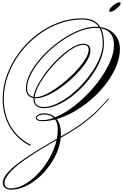

<svg xmlns="http://www.w3.org/2000/svg" viewBox="-20 -1020 1066 1665"><path d="M73 625Q42 625 23 608Q4 591 4 565Q4 522 54.5 468Q105 414 215.5 340Q326 266 506 165Q589 119 654 74.5Q719 30 774 -17.5Q829 -65 879 -121L917 -163H927L888 -121Q836 -61 781.5 -13Q727 35 661.5 80Q596 125 509 174Q336 270 228 343Q120 416 69.5 471Q19 526 19 567Q19 589 33 601.5Q47 614 71 614Q126 614 184 583.5Q242 553 295 501Q348 449 390 383Q432 317 456.5 245.5Q481 174 481 105Q481 41 450.5 7Q420 -27 363 -27Q338 -27 318.5 -18.5Q299 -10 299 1Q299 11 311.5 16.5Q324 22 345 22Q404 22 472.5 -8.5Q541 -39 611 -91.5Q681 -144 745 -210.5Q809 -277 859 -350Q909 -423 938.5 -494.5Q968 -566 968 -627Q968 -778 808 -778Q750 -778 683.5 -754Q617 -730 550.5 -688Q484 -646 424 -593Q364 -540 317 -481Q270 -422 242.5 -364Q215 -306 215 -254Q215 -217 234.5 -197.5Q254 -178 291 -178Q326 -178 372.5 -199.5Q419 -221 470.5 -257Q522 -293 571.5 -337.5Q621 -382 661 -428Q701 -474 725 -516Q749 -558 749 -589Q749 -631 701 -631Q668 -631 624 -607Q580 -583 533 -542.5Q486 -502 441 -452.5Q396 -403 359.5 -350Q323 -297 301.5 -248.5Q280 -200 280 -163Q280 -92 358 -92Q408 -92 465.5 -117.5Q523 -143 580.5 -186.5Q638 -230 690 -286Q742 -342 783 -403.5Q824 -465 847.5 -526Q871 -587 871 -640Q871 -748 827 -799.5Q783 -851 690 -851Q587 -851 488 -813.5Q389 -776 303 -709.5Q217 -643 152 -556Q87 -469 50 -368Q13 -267 13 -162Q13 -26 74 76.5Q135 179 248 236L243 245Q128 187 65.5 81Q3 -25 3 -162Q3 -269 40.5 -371Q78 -473 144 -562Q210 -651 297 -718Q384 -785 484.5 -823Q585 -861 690 -861Q787 -861 834 -807Q881 -753 881 -640Q881 -582 858 -518.5Q835 -455 794.5 -392.5Q754 -330 701.5 -274Q649 -218 590.5 -175Q532 -132 472.5 -107Q413 -82 358 -82Q315 -82 292.5 -103Q270 -124 270 -163Q270 -202 292 -251.5Q314 -301 351 -355Q388 -409 433.5 -460Q479 -511 527.5 -551.5Q576 -592 621 -616.5Q666 -641 701 -641Q764 -641 764 -581Q764 -547 740 -503.5Q716 -460 676 -413.5Q636 -367 586 -323Q536 -279 483 -244Q430 -209 380 -188.5Q330 -168 291 -168Q250 -168 227.5 -190.5Q205 -213 205 -254Q205 -307 232.5 -366.5Q260 -426 308 -486Q356 -546 417 -600Q478 -654 546 -696.5Q614 -739 681.5 -763.5Q749 -788 808 -788Q872 -788 919.5 -764Q967 -740 993.5 -696.5Q1020 -653 1020 -595Q1020 -526 991 -453Q962 -380 911.5 -310Q861 -240 794.5 -178.5Q728 -117 652.5 -70Q577 -23 498.5 4Q420 31 345 31Q320 31 305 22.5Q290 14 290 1Q290 -14 312 -25.5Q334 -37 363 -37Q431 -37 469.5 9.5Q508 56 508 140Q508 209 483 278Q458 347 414 409.5Q370 472 314.5 520.5Q259 569 197 597Q135 625 73 625ZM1015 -1000Q1026 -1000 1026 -993Q1026 -980 1009.5 -962.5Q993 -945 972.5 -931.5Q952 -918 937 -918Q927 -918 927 -926Q927 -938 943 -955.5Q959 -973 980 -986.5Q1001 -1000 1015 -1000Z"/></svg>

Font: Ballet 24pt
Style: Regular
Weight: 400
Designer: Maximiliano R. Sproviero
Foundry: Omnibus-Type
Version: Version 1.100